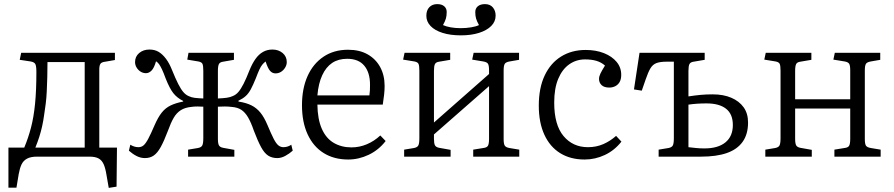

<svg xmlns="http://www.w3.org/2000/svg" viewBox="-20 -762 4350 934"><path d="M509 152 498 89Q493 57 484.5 37.5Q476 18 460 9Q444 0 415 0H160Q129 0 111 10Q93 20 84.5 38.5Q76 57 71 85L60 151H21V-44H98Q118 -92 131 -142Q144 -192 150.5 -257Q157 -322 157 -412Q157 -440 152 -450Q147 -460 129 -463L76 -471L83 -505H539V-470L493 -462Q474 -460 468.5 -451.5Q463 -443 463 -424V-44H549L547 146ZM152 -44H392V-460H211Q211 -422 210 -386.5Q209 -351 207.5 -318.5Q206 -286 202.5 -258Q199 -230 195 -205Q191 -175 185 -148Q179 -121 171 -96Q163 -71 152 -44Z M685 7Q664 7 644.5 -3Q625 -13 607 -29L614 -58Q622 -53 632 -49.5Q642 -46 653 -46Q668 -46 678.5 -55Q689 -64 701.5 -87.5Q714 -111 732 -153Q749 -192 767 -214.5Q785 -237 810 -249Q835 -261 871 -268V-271Q841 -286 823 -309Q805 -332 786 -380Q775 -410 767.5 -425.5Q760 -441 754 -449.5Q748 -458 739 -464Q730 -432 717.5 -419Q705 -406 690 -406Q676 -406 664 -413.5Q652 -421 644.5 -433.5Q637 -446 637 -460Q637 -487 657 -504Q677 -521 707 -521Q733 -521 752 -509.5Q771 -498 787.5 -476Q804 -454 817 -421Q834 -379 847 -353.5Q860 -328 872 -314Q884 -300 899 -294Q911 -288 927.5 -286Q944 -284 969 -283V-418Q969 -442 965 -451Q961 -460 945 -463L891 -472L897 -505H1118V-471L1066 -462Q1050 -460 1045 -450.5Q1040 -441 1040 -417V-283Q1066 -284 1083.5 -286.5Q1101 -289 1113 -295Q1128 -301 1140 -315Q1152 -329 1165 -354.5Q1178 -380 1194 -421Q1207 -453 1223 -475.5Q1239 -498 1259.5 -509.5Q1280 -521 1305 -521Q1335 -521 1355 -504Q1375 -487 1375 -460Q1375 -446 1367 -433Q1359 -420 1347 -412.5Q1335 -405 1320 -405Q1305 -405 1294 -417Q1283 -429 1272 -463Q1263 -456 1256 -447.5Q1249 -439 1242 -424Q1235 -409 1224 -380Q1211 -348 1200 -327.5Q1189 -307 1175 -294.5Q1161 -282 1140 -272V-268Q1178 -262 1203 -249.5Q1228 -237 1246.5 -214.5Q1265 -192 1281 -154Q1299 -111 1311 -87.5Q1323 -64 1334 -55Q1345 -46 1359 -46Q1370 -46 1380 -49.5Q1390 -53 1397 -58L1404 -29Q1387 -14 1367.5 -3.5Q1348 7 1329 7Q1303 7 1284.5 -5Q1266 -17 1250 -46.5Q1234 -76 1215 -126Q1201 -167 1186.5 -191.5Q1172 -216 1153.5 -228Q1135 -240 1106 -242Q1090 -244 1073 -244Q1056 -244 1040 -243V-87Q1040 -64 1045 -55Q1050 -46 1065 -43L1120 -33V0H895V-34L943 -42Q959 -45 964 -54.5Q969 -64 969 -90V-243Q958 -244 941 -244Q924 -244 911 -242Q880 -239 859.5 -226Q839 -213 825 -189Q811 -165 797 -126Q778 -76 762 -47Q746 -18 728 -5.5Q710 7 685 7Z M1674 14Q1605 14 1554.5 -17.5Q1504 -49 1476.5 -108.5Q1449 -168 1449 -250Q1449 -331 1476 -391.5Q1503 -452 1553.5 -486Q1604 -520 1673 -520Q1729 -520 1768.5 -497.5Q1808 -475 1829.5 -435.5Q1851 -396 1851 -344Q1851 -324 1848.5 -301Q1846 -278 1842 -253H1524Q1525 -182 1545.5 -135.5Q1566 -89 1603.5 -67Q1641 -45 1690 -45Q1728 -45 1764 -60Q1800 -75 1830 -103L1856 -76Q1822 -32 1773.5 -9Q1725 14 1674 14ZM1524 -298H1777Q1779 -311 1779.5 -323Q1780 -335 1780 -350Q1780 -409 1752 -442.5Q1724 -476 1669 -476Q1626 -476 1596 -456Q1566 -436 1547.5 -396Q1529 -356 1524 -298Z M1946 0V-34L1994 -42Q2010 -45 2015 -54.5Q2020 -64 2020 -90V-418Q2020 -442 2016 -451Q2012 -460 1996 -463L1941 -472L1948 -505H2170V-471L2117 -462Q2101 -460 2096 -450.5Q2091 -441 2091 -417V-166L2359 -402V-420Q2359 -443 2354 -451.5Q2349 -460 2331 -463L2277 -472L2284 -505H2505V-471L2459 -463Q2441 -460 2435.5 -451.5Q2430 -443 2430 -419V-85Q2430 -62 2435.5 -53.5Q2441 -45 2458 -42L2506 -34V0H2282V-34L2331 -42Q2349 -44 2354 -53.5Q2359 -63 2359 -87V-343L2091 -108V-87Q2091 -64 2096 -55Q2101 -46 2116 -43L2172 -33V0ZM2222 -590Q2171 -590 2133 -602Q2095 -614 2074.5 -635.5Q2054 -657 2054 -685Q2054 -712 2068.5 -727Q2083 -742 2107 -742Q2129 -742 2141 -731.5Q2153 -721 2153 -704Q2153 -685 2149 -671.5Q2145 -658 2135 -640Q2150 -633 2172.5 -629Q2195 -625 2221 -625Q2247 -625 2271.5 -629Q2296 -633 2310 -640Q2300 -658 2296 -671.5Q2292 -685 2292 -703Q2292 -721 2304.5 -731.5Q2317 -742 2339 -742Q2364 -742 2377.5 -726Q2391 -710 2391 -686Q2391 -657 2369.5 -635.5Q2348 -614 2310 -602Q2272 -590 2222 -590Z M2824 14Q2755 14 2705 -17Q2655 -48 2628 -107Q2601 -166 2601 -248Q2601 -334 2629.5 -394.5Q2658 -455 2709.5 -487Q2761 -519 2829 -519Q2879 -519 2918 -503.5Q2957 -488 2979.5 -461Q3002 -434 3002 -398Q3002 -377 2994.5 -363.5Q2987 -350 2973.5 -343Q2960 -336 2944 -336Q2919 -336 2906.5 -348Q2894 -360 2894 -378Q2894 -390 2901 -404.5Q2908 -419 2923 -443Q2905 -459 2881.5 -466Q2858 -473 2826 -473Q2783 -473 2749 -449Q2715 -425 2695.5 -378.5Q2676 -332 2676 -263Q2676 -154 2721.5 -100Q2767 -46 2840 -46Q2881 -46 2915 -61Q2949 -76 2977 -101L3003 -73Q2969 -30 2922 -8Q2875 14 2824 14Z M3184 0V-34L3232 -42Q3248 -45 3253 -54.5Q3258 -64 3258 -90V-462H3224Q3191 -462 3173 -455Q3155 -448 3144 -429.5Q3133 -411 3121 -376L3102 -321L3064 -327L3091 -505H3408V-471L3355 -462Q3339 -460 3334 -450.5Q3329 -441 3329 -417V-293Q3362 -298 3388.5 -300.5Q3415 -303 3447 -303Q3499 -303 3537.5 -286.5Q3576 -270 3597.5 -240Q3619 -210 3619 -166Q3619 -109 3592.5 -72Q3566 -35 3515.5 -17.5Q3465 0 3391 0ZM3407 -40Q3473 -40 3509 -69.5Q3545 -99 3545 -154Q3545 -207 3512 -233Q3479 -259 3417 -259Q3393 -259 3371 -257.5Q3349 -256 3329 -253V-46Q3347 -44 3365.5 -42Q3384 -40 3407 -40Z M3703 0V-34L3751 -42Q3767 -45 3772 -54.5Q3777 -64 3777 -90V-418Q3777 -442 3773 -451Q3769 -460 3753 -463L3698 -472L3705 -505H3927V-471L3874 -462Q3858 -460 3853 -450.5Q3848 -441 3848 -417V-279H4116V-420Q4116 -443 4111 -451.5Q4106 -460 4089 -463L4034 -472L4041 -505H4262V-471L4216 -463Q4198 -460 4192.5 -451.5Q4187 -443 4187 -419V-85Q4187 -62 4192.5 -53.5Q4198 -45 4216 -42L4264 -34V0H4039V-34L4088 -42Q4106 -44 4111 -53.5Q4116 -63 4116 -87V-234H3848V-87Q3848 -64 3853 -55Q3858 -46 3873 -43L3929 -33V0Z"/></svg>

Font: Literata 18pt Light
Style: Regular
Weight: 300
Designer: Latin by Veronika Burian and Jose Scaglione. Greek by Irene Vlachou. Cyrillic by Vera Evstafieva.
Foundry: TypeTogether
Version: Version 3.103;gftools[0.9.29]